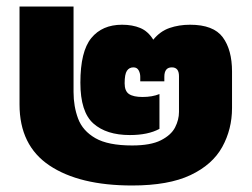

<svg xmlns="http://www.w3.org/2000/svg" viewBox="-20 -560 773 590"><path d="M386 10Q224 10 132 -51.5Q40 -113 40 -239V-540H206V-277Q206 -233 220 -195.5Q234 -158 273 -135.5Q312 -113 386 -113Q443 -113 474.5 -129Q506 -145 518 -168.5Q530 -192 530 -216V-326Q530 -353 508 -353Q485 -353 485 -324V-310H411V-324Q411 -335 406 -344Q401 -353 390 -353Q377 -353 370 -342.5Q363 -332 363 -304Q363 -280 376.5 -271Q390 -262 418 -262Q448 -262 470 -271V-164Q435 -145 379 -145Q307 -145 267 -180.5Q227 -216 227 -306Q227 -402 260.5 -443Q294 -484 355 -484Q387 -484 411 -474Q435 -464 451 -438Q472 -464 501 -474Q530 -484 564 -484Q636 -484 664.5 -445.5Q693 -407 693 -340V-228Q693 -163 663 -108.5Q633 -54 565.5 -22Q498 10 386 10Z"/></svg>

Font: Kanit ExtraBold
Style: Regular
Weight: 800
Designer: Katatrad Team
Foundry: CadsonDemak
Version: Version 2.000; ttfautohint (v1.8.3)